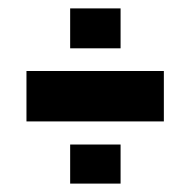

<svg xmlns="http://www.w3.org/2000/svg" viewBox="-20 -483 454 457"><path d="M147 -368V-463H267V-368ZM43 -194V-314H370V-194ZM147 -46V-139H267V-46Z"/></svg>

Font: Saira Ultra Condensed Black
Style: Regular
Weight: 900
Width: 1
Designer: Hector Gatti with collaboration of the Omnibus-Type team
Foundry: Omnibus-Type
Version: Version 1.001; ttfautohint (v1.8)